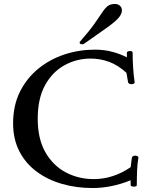

<svg xmlns="http://www.w3.org/2000/svg" viewBox="-20 -934 767 967"><path d="M46 -313Q46 -403 80.5 -472Q115 -541 173.5 -588.5Q232 -636 305.5 -660Q379 -684 458 -684Q505 -684 546 -673Q587 -662 619 -645V-668Q619 -673 624 -675Q629 -677 635 -677Q648 -677 648 -668Q648 -631 650.5 -593Q653 -555 658 -520Q659 -515 654 -512.5Q649 -510 642 -510Q636 -510 631 -512.5Q626 -515 625 -520L617 -567Q576 -605 531 -622Q486 -639 436 -639Q365 -639 304 -605Q243 -571 206.5 -504Q170 -437 170 -336Q170 -234 209 -166.5Q248 -99 312 -65.5Q376 -32 452 -32Q550 -32 638 -92L644 -139Q646 -150 662 -150Q668 -150 673 -147Q678 -144 677 -139Q672 -113 670.5 -76.5Q669 -40 669 -2Q669 6 654 6Q648 6 643 4Q638 2 638 -2V-26Q541 13 446 13Q364 13 291.5 -8Q219 -29 163.5 -70.5Q108 -112 77 -173Q46 -234 46 -313ZM404 -714Q400 -711 394 -711Q381 -711 381 -720Q381 -723 385 -727Q430 -778 455 -813.5Q480 -849 494.5 -871Q509 -893 522.5 -903.5Q536 -914 559 -914Q574 -914 584 -905Q594 -896 594 -882Q594 -864 578 -845Q562 -826 520.5 -796Q479 -766 404 -714Z"/></svg>

Font: Sedan SC
Style: Regular
Weight: 400
Designer: Sebastian Salazar
Foundry: Sebastian Salazar
Version: Version 1.100; ttfautohint (v1.8.4.7-5d5b)